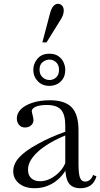

<svg xmlns="http://www.w3.org/2000/svg" viewBox="-20 -984 530 1015"><path d="M405 11Q362 11 343.5 -16Q325 -43 325 -104V-320Q325 -379 302.5 -404Q280 -429 227 -429Q191 -429 169.5 -420Q148 -411 148 -396Q148 -392 149.5 -387.5Q151 -383 152 -377Q157 -357 157 -349Q157 -333 144.5 -321.5Q132 -310 112 -310Q93 -310 81 -323.5Q69 -337 69 -358Q69 -386 91.5 -407.5Q114 -429 153.5 -441.5Q193 -454 244 -454Q323 -454 359 -416.5Q395 -379 395 -296V-116Q395 -65 403 -44.5Q411 -24 430 -24Q444 -24 455.5 -33.5Q467 -43 472 -59L490 -52Q472 11 405 11ZM163 11Q112 11 81 -14Q50 -39 50 -79Q50 -117 81 -151.5Q112 -186 180 -223Q210 -240 247 -256.5Q284 -273 329 -289L330 -270Q233 -230 180.5 -182Q128 -134 128 -87Q128 -58 145 -42Q162 -26 193 -26Q221 -26 248.5 -40.5Q276 -55 297.5 -78.5Q319 -102 328 -130L334 -97Q309 -47 263.5 -18Q218 11 163 11ZM242 -530Q203 -530 179.5 -555Q156 -580 156 -615Q156 -647 178 -673.5Q200 -700 241 -700Q271 -700 289.5 -686.5Q308 -673 316.5 -653.5Q325 -634 325 -615Q325 -586 312.5 -567Q300 -548 281 -539Q262 -530 242 -530ZM242 -561Q261 -561 276.5 -574.5Q292 -588 292 -615Q292 -641 276.5 -655Q261 -669 241 -669Q224 -669 206.5 -656.5Q189 -644 189 -615Q189 -590 205 -575.5Q221 -561 242 -561ZM204 -760 243 -908Q251 -940 262.5 -952Q274 -964 286 -964Q298 -964 307.5 -955Q317 -946 317 -928Q317 -916 312.5 -903.5Q308 -891 300 -879L226 -760Z"/></svg>

Font: Baskervville SC
Style: Regular
Weight: 400
Designer: Alexis Faudot, Rémi Forte, Morgane Pierson, Rafael Ribas, Tanguy Vanlaeys, Rosalie Wagner, Thomas Huot-Marchand
Foundry: ANRT
Version: Version 1.100